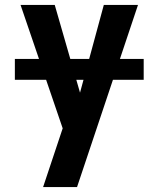

<svg xmlns="http://www.w3.org/2000/svg" viewBox="-20 -540 640 775"><path d="M154 215Q169 171 183.5 126.5Q198 82 213 38L233 -22L63 -520H201L303 -166L399 -520H537L291 215ZM40 -218V-302H560V-218Z"/></svg>

Font: Iosevka Custom XBdEx
Style: Regular
Weight: 800
Width: 7
Monospace: yes
Designer: Belleve Invis
Foundry: Belleve Invis
Version: Version 11.2.4; ttfautohint (v1.8.4)